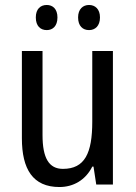

<svg xmlns="http://www.w3.org/2000/svg" viewBox="-20 -742 545 772"><path d="M124 -672C124 -637 143 -621 168 -621C192 -621 211 -637 211 -672C211 -706 192 -722 168 -722C143 -722 124 -706 124 -672ZM294 -672C294 -637 313 -621 338 -621C362 -621 382 -637 382 -672C382 -706 362 -722 338 -722C314 -722 294 -706 294 -672ZM434 -537H351V-253C351 -126 321 -63 233 -63C177 -63 151 -106 151 -199V-537H68V-186C68 -62 112 10 219 10C275 10 324 -18 351 -72H356L367 0H434Z"/></svg>

Font: Noto Sans Khmer UI Condensed
Style: Regular
Weight: 400
Width: 3
Designer: Danh Hong and the Monotype Design Team
Foundry: Monotype Imaging Inc.
Version: Version 2.002